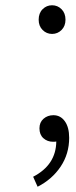

<svg xmlns="http://www.w3.org/2000/svg" viewBox="-20 -534 290 730"><path d="M127 -459Q127 -484 142 -499Q157 -514 178 -514Q199 -514 214 -499Q229 -484 229 -459Q229 -435 214 -420Q199 -405 178 -405Q157 -405 142 -420Q127 -435 127 -459ZM123 176 106 138Q193 93 194 4Q190 5 182 5Q160 5 145 -8.5Q130 -22 130 -46Q130 -69 145.5 -82.5Q161 -96 183 -96Q210 -96 226.5 -73Q243 -50 243 -10Q243 51 210.5 99.5Q178 148 123 176Z"/></svg>

Font: NotoSansHansLight
Style: Regular
Weight: 300
Designer: Ryoko NISHIZUKA  (kana & ideographs); Paul D. Hunt (Latin, Greek & Cyrillic); Wenlong ZHANG  (bopomofo); Sandoll Communi
Foundry: Adobe Systems Incorporated
Version: Version 1.00;December 8, 2021;FontCreator 13.0.0.2675 64-bit